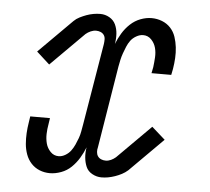

<svg xmlns="http://www.w3.org/2000/svg" viewBox="-44 -575 688 630"><g transform="rotate(5 300.0 -260.0)"><path d="M142 8Q124 8 108 1.5Q92 -5 80.5 -17.5Q69 -30 63 -46.5Q57 -63 55.5 -80.5Q54 -98 55 -116Q56 -134 59 -152L62 -172H127L124 -152Q121 -136 120.5 -119.5Q120 -103 124 -88Q128 -73 139 -61.5Q150 -50 166 -50Q177 -50 188 -56.5Q199 -63 206 -72.5Q213 -82 218 -93Q223 -104 227 -115Q231 -126 233 -137.5Q235 -149 237 -160L282 -430Q283 -437 283 -445Q283 -453 279 -459Q275 -465 268 -468Q261 -471 253 -471Q244 -471 235 -467Q226 -463 219 -457L109 -347L66 -386L176 -496Q184 -504 195 -509.5Q206 -515 217 -519Q228 -523 239.5 -525Q251 -527 262 -527Q278 -527 292 -519Q306 -511 312.5 -497Q319 -483 320 -466.5Q321 -450 318 -433Q325 -451 335.5 -468.5Q346 -486 361 -500Q376 -514 394.5 -521Q413 -528 431 -528Q449 -528 465.5 -521.5Q482 -515 493.5 -502.5Q505 -490 510.5 -473.5Q516 -457 518 -439.5Q520 -422 519 -404Q518 -386 515 -368L511 -348H446L450 -368Q452 -384 453 -400.5Q454 -417 450 -432Q446 -447 435 -458.5Q424 -470 408 -470Q397 -470 385.5 -463.5Q374 -457 367 -447.5Q360 -438 355.5 -427Q351 -416 347 -405Q343 -394 340.5 -382.5Q338 -371 336 -360L292 -90Q290 -83 290.5 -75Q291 -67 295 -61Q299 -55 306 -52Q313 -49 321 -49Q330 -49 338.5 -53Q347 -57 354 -63L464 -173L508 -134L398 -24Q389 -16 378.5 -10.5Q368 -5 356.5 -1Q345 3 334 5Q323 7 312 7Q296 7 281.5 -1Q267 -9 261 -23Q255 -37 253.5 -53.5Q252 -70 255 -87Q248 -69 237.5 -51.5Q227 -34 212.5 -20Q198 -6 179 1Q160 8 142 8Z"/></g></svg>

Font: Iosevka Etoile Light
Style: Italic
Weight: 300
Italic angle: -9°
Designer: Belleve Invis
Foundry: Belleve Invis
Version: Version 22.1.2; ttfautohint (v1.8.4)